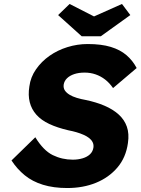

<svg xmlns="http://www.w3.org/2000/svg" viewBox="-20 -938 709 968"><path d="M319 10Q250 10 196.5 -6.5Q143 -23 104.5 -54.5Q66 -86 38 -129L158 -246Q199 -179 246 -156Q293 -133 347 -133Q374 -133 397 -140Q420 -147 434 -160.5Q448 -174 451 -194Q453 -209 447 -221Q441 -233 429.5 -242Q418 -251 401 -258.5Q384 -266 365 -271.5Q346 -277 325 -281Q269 -294 228.5 -313Q188 -332 163.5 -359.5Q139 -387 130 -422.5Q121 -458 128 -502Q134 -549 161.5 -588.5Q189 -628 229.5 -656.5Q270 -685 320 -700.5Q370 -716 422 -716Q491 -716 538.5 -701.5Q586 -687 617.5 -660Q649 -633 669 -595L550 -494Q532 -520 510 -537Q488 -554 462 -563Q436 -572 407 -572Q377 -572 354.5 -564.5Q332 -557 318 -543.5Q304 -530 301 -511Q299 -494 307 -482Q315 -470 330.5 -460.5Q346 -451 367.5 -444.5Q389 -438 412 -434Q465 -423 507 -405Q549 -387 578 -361Q607 -335 619.5 -299.5Q632 -264 625 -217Q615 -144 572 -93.5Q529 -43 464 -16.5Q399 10 319 10ZM392 -755 273 -862 331 -918 468 -848H438L595 -918L637 -862L488 -755Z"/></svg>

Font: Lexend
Style: Bold Italic
Weight: 700
Italic angle: -8.13011°
Designer: Bonnie Shaver-Troup, Thomas Jockin
Foundry: Lexend
Version: Version 1.007